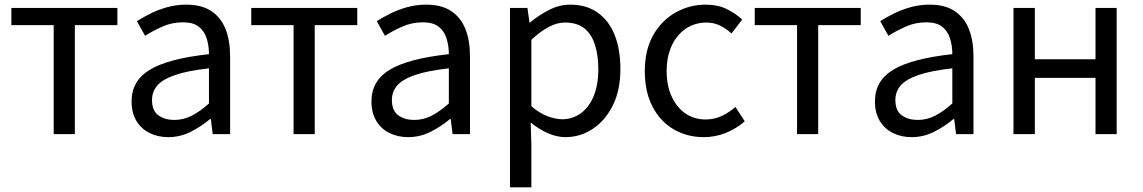

<svg xmlns="http://www.w3.org/2000/svg" viewBox="-20 -577 4917 826"><path d="M211 0V-469H29V-543H485V-469H302V0Z M704 13Q659 13 623 -5Q587 -23 566.5 -57.5Q546 -92 546 -141Q546 -230 625.5 -277.5Q705 -325 879 -344Q879 -379 869.5 -410.5Q860 -442 836 -461.5Q812 -481 767 -481Q720 -481 678.5 -462.5Q637 -444 604 -423L569 -486Q594 -502 627 -518.5Q660 -535 699 -546Q738 -557 782 -557Q848 -557 889.5 -529Q931 -501 950.5 -451.5Q970 -402 970 -334V0H895L887 -65H884Q846 -33 800.5 -10Q755 13 704 13ZM730 -61Q769 -61 804.5 -79Q840 -97 879 -132V-283Q788 -273 734 -254.5Q680 -236 657 -209.5Q634 -183 634 -147Q634 -100 662 -80.5Q690 -61 730 -61Z M1243 0V-469H1061V-543H1517V-469H1334V0Z M1736 13Q1691 13 1655 -5Q1619 -23 1598.5 -57.5Q1578 -92 1578 -141Q1578 -230 1657.5 -277.5Q1737 -325 1911 -344Q1911 -379 1901.5 -410.5Q1892 -442 1868 -461.5Q1844 -481 1799 -481Q1752 -481 1710.5 -462.5Q1669 -444 1636 -423L1601 -486Q1626 -502 1659 -518.5Q1692 -535 1731 -546Q1770 -557 1814 -557Q1880 -557 1921.5 -529Q1963 -501 1982.5 -451.5Q2002 -402 2002 -334V0H1927L1919 -65H1916Q1878 -33 1832.5 -10Q1787 13 1736 13ZM1762 -61Q1801 -61 1836.5 -79Q1872 -97 1911 -132V-283Q1820 -273 1766 -254.5Q1712 -236 1689 -209.5Q1666 -183 1666 -147Q1666 -100 1694 -80.5Q1722 -61 1762 -61Z M2174 229V-543H2249L2258 -480H2260Q2297 -511 2341.5 -534Q2386 -557 2433 -557Q2503 -557 2551.5 -522.5Q2600 -488 2624.5 -426Q2649 -364 2649 -280Q2649 -187 2615.5 -121.5Q2582 -56 2528.5 -21.5Q2475 13 2413 13Q2376 13 2338 -3.5Q2300 -20 2263 -50L2266 45V229ZM2398 -64Q2443 -64 2478.5 -89.5Q2514 -115 2534 -163.5Q2554 -212 2554 -279Q2554 -339 2539.5 -384.5Q2525 -430 2494 -455Q2463 -480 2410 -480Q2376 -480 2340.5 -461Q2305 -442 2266 -406V-120Q2302 -89 2337 -76.5Q2372 -64 2398 -64Z M3008 13Q2936 13 2878.5 -20.5Q2821 -54 2787.5 -117.5Q2754 -181 2754 -271Q2754 -362 2790 -425.5Q2826 -489 2886 -523Q2946 -557 3015 -557Q3068 -557 3106.5 -538Q3145 -519 3173 -493L3127 -433Q3104 -454 3077.5 -467Q3051 -480 3019 -480Q2970 -480 2931 -454Q2892 -428 2870 -381Q2848 -334 2848 -271Q2848 -209 2869.5 -162Q2891 -115 2928.5 -89Q2966 -63 3016 -63Q3054 -63 3086 -78.5Q3118 -94 3144 -117L3184 -55Q3147 -23 3102 -5Q3057 13 3008 13Z M3409 0V-469H3227V-543H3683V-469H3500V0Z M3902 13Q3857 13 3821 -5Q3785 -23 3764.5 -57.5Q3744 -92 3744 -141Q3744 -230 3823.5 -277.5Q3903 -325 4077 -344Q4077 -379 4067.5 -410.5Q4058 -442 4034 -461.5Q4010 -481 3965 -481Q3918 -481 3876.5 -462.5Q3835 -444 3802 -423L3767 -486Q3792 -502 3825 -518.5Q3858 -535 3897 -546Q3936 -557 3980 -557Q4046 -557 4087.5 -529Q4129 -501 4148.5 -451.5Q4168 -402 4168 -334V0H4093L4085 -65H4082Q4044 -33 3998.5 -10Q3953 13 3902 13ZM3928 -61Q3967 -61 4002.5 -79Q4038 -97 4077 -132V-283Q3986 -273 3932 -254.5Q3878 -236 3855 -209.5Q3832 -183 3832 -147Q3832 -100 3860 -80.5Q3888 -61 3928 -61Z M4340 0V-543H4432V-322H4693V-543H4784V0H4693V-242H4432V0Z"/></svg>

Font: Noto Sans HK
Style: Regular
Weight: 400
Designer: Ryoko NISHIZUKA 西塚涼子 (kana, bopomofo & ideographs); Paul D. Hunt (Latin, Greek & Cyrillic); Sandoll Communications 산돌커뮤니
Foundry: Adobe
Version: Version 2.004-H2;hotconv 1.0.118;makeotfexe 2.5.65603